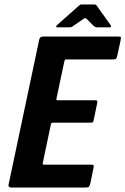

<svg xmlns="http://www.w3.org/2000/svg" viewBox="-20 -836 559 856"><path d="M28 0Q23 0 20 -3.5Q17 -7 18 -12L155 -660Q158 -673 171 -673H505Q517 -673 518.5 -671Q520 -669 518 -658L503 -588Q500 -576 497 -573.5Q494 -571 483 -571H277Q271 -571 270 -570Q269 -569 267 -563L232 -398Q231 -392 231.5 -390.5Q232 -389 238 -389H400Q412 -389 413.5 -386.5Q415 -384 412 -370L399 -307Q397 -294 394 -291.5Q391 -289 379 -289H217Q212 -289 210 -288Q208 -287 207 -282L171 -111Q170 -105 170.5 -103.5Q171 -102 177 -102H381Q396 -102 397.5 -99Q399 -96 396 -83L383 -19Q379 -5 375.5 -2.5Q372 0 359 0ZM235 -714Q231 -714 230.5 -717Q230 -720 233 -723L331 -810Q337 -816 342 -816H401Q408 -816 411 -811L474 -723Q476 -720 474.5 -717Q473 -714 468 -714H415Q408 -714 404.5 -716Q401 -718 397 -721L365 -753Q360 -757 354 -753L306 -720Q302 -717 298.5 -715.5Q295 -714 290 -714Z"/></svg>

Font: Glory
Style: Bold Italic
Weight: 700
Italic angle: -12°
Version: Version 1.011